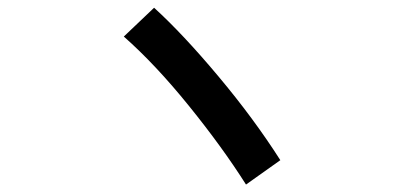

<svg xmlns="http://www.w3.org/2000/svg" viewBox="-20 -708 1040 508"><path d="M307.6 -611.3 387.7 -687.5Q463.9 -618.2 557.6 -506.3Q651.4 -394.5 721.7 -284.2L630.9 -219.7Q568.4 -318.4 480 -427.7Q391.6 -537.1 307.6 -611.3Z"/></svg>

Font: Gothic A1
Style: Bold
Weight: 700
Version: Version 2.50